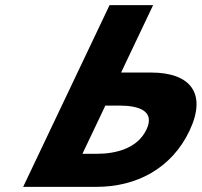

<svg xmlns="http://www.w3.org/2000/svg" viewBox="-20 -723 779 741"><path d="M69.4 -1.9 402.8 -703.1H570.9L447.3 -443H563.5C715.3 -443 779.8 -362.3 711.1 -217.8C642 -72.4 505.6 -1.9 353.7 -1.9ZM386.6 -315.5 298.1 -129.4H352.6C428.8 -129.4 510.8 -150.6 545.2 -222.9C579.1 -294.3 517.3 -315.5 441.1 -315.5Z"/></svg>

Font: Hussar
Style: BdSuprExtOblFive
Weight: 700
Foundry: Cannot Into Space Fonts
Version: Version 2.00